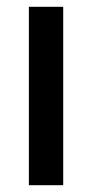

<svg xmlns="http://www.w3.org/2000/svg" viewBox="-20 -545 271 565"><path d="M65 -525H166V0H65Z"/></svg>

Font: BM YEONSUNG
Style: Regular
Weight: 400
Designer: Bongjin Kim; Myungsoo Han; Jaehyun Keum; Jihee Min; Dokyung Lee; Chorong Kim; Jooyeon Kang; Sang-a Kim;
Foundry: Sandoll Communications Inc.
Version: Version 1.000;PS 1;hotconv 16.6.51;makeotf.lib2.5.65220